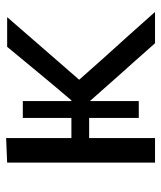

<svg xmlns="http://www.w3.org/2000/svg" viewBox="32 -572 540 644"><g transform="rotate(-90 302.0 -250.0)"><path d="M78.5 0V-496L161 -499.5V-280.5H228.5V-443.5H285V-280.5H287.5L351.5 -356.5Q380 -391 409.5 -426.5Q438.5 -461.5 467 -496H566.5Q528.5 -452 490.5 -408.5Q452.5 -365 415 -321.5L356.5 -254.5L427 -175Q465.5 -132 505.5 -88Q545 -43.5 584 0H479Q449 -34 418.5 -68.2Q388 -102.5 358 -136L285 -218.5V-54.5H228.5V-221H161V0Z"/></g></svg>

Font: Heraclito
Style: Regular
Weight: 400
Designer: Kostas Bartsokas (font) & Cristiano Sobral (main changes)
Foundry: Kostas Bartsokas (font) & Cristiano Sobral (main changes)
Version: Version 1.00;July 8, 2020;FontCreator 13.0.0.2655 64-bit